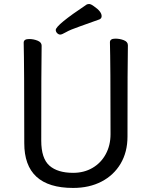

<svg xmlns="http://www.w3.org/2000/svg" viewBox="-20 -906 750 950"><path d="M341.8 23.9Q99.6 23.9 100.1 -198.2Q100.1 -586.4 97.2 -694.8Q97.2 -712.9 124 -712.9Q146 -712.9 166 -704.8Q186 -696.8 186 -680.2Q184.1 -584 184.1 -210Q184.1 -122.1 224.6 -86.4Q265.1 -50.8 341.8 -50.8Q396 -50.8 438 -75.4Q480 -100.1 503.4 -143.6Q526.9 -187 526.9 -242.2Q526.9 -595.2 523.9 -696.8Q523.9 -714.8 550.8 -714.8Q572.8 -714.8 592.8 -707Q612.8 -699.2 612.8 -682.1Q610.8 -594.2 610.8 -230Q610.8 -153.8 576.9 -96.4Q543 -39.1 482.4 -7.6Q421.9 23.9 341.8 23.9ZM255.9 -757.8Q255.9 -781.7 409.2 -883.8Q413.1 -885.7 420.9 -886.2Q429.7 -886.2 444.8 -875Q482.9 -849.1 482.9 -826.2Q482.9 -814.9 472.2 -810.1Q423.3 -792 375.2 -775.4Q327.1 -758.8 306.6 -746.8Q286.1 -734.9 278.1 -734.9Q270 -734.9 262.9 -741.9Q255.9 -749 255.9 -757.8Z"/></svg>

Font: LXGW WenKai Screen R
Style: Regular
Weight: 400
Designer: Fontworks Inc.
Version: Version 1.235;May 31, 2022